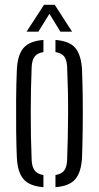

<svg xmlns="http://www.w3.org/2000/svg" viewBox="-20 -772 411 798"><path d="M50 -118.5Q48 -163.5 47.2 -226.8Q46.5 -290 47 -357.2Q47.5 -424.5 50 -480.5Q52.5 -542.5 77.2 -572Q102 -601.5 160.5 -606V-555.5Q134.5 -551.5 123.5 -536.2Q112.5 -521 111.5 -491Q108 -406.5 107.8 -305.8Q107.5 -205 111.5 -109Q112.5 -79 123.8 -63.8Q135 -48.5 160.5 -44.5V6Q102 1.5 77.2 -28Q52.5 -57.5 50 -118.5ZM210.5 6V-44.5Q237 -49 247.5 -64.2Q258 -79.5 259 -107.5Q262.5 -198.5 263 -296.5Q263.5 -394.5 259 -493Q258 -522.5 247 -537Q236 -551.5 210.5 -555.5V-606Q269.5 -601.5 293.8 -571.8Q318 -542 321 -480.5Q323 -430 323.8 -367.8Q324.5 -305.5 323.8 -240.8Q323 -176 321 -118.5Q318 -57.5 293.5 -28Q269 1.5 210.5 6ZM90.5 -640.5 163 -752H207.5L279.5 -640.5H231L185.5 -714.5L139.5 -640.5Z"/></svg>

Font: Big Shoulders Stencil Text Light
Style: Regular
Weight: 300
Designer: Patric King
Foundry: XO Type Co
Version: Version 1.000